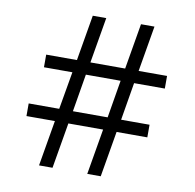

<svg xmlns="http://www.w3.org/2000/svg" viewBox="-81 -816 911 898"><g transform="rotate(10 374.5 -366.5)"><path d="M226 0H162L199 -217H64V-277H209L240 -456H105V-516H251L288 -733H352L315 -516H480L517 -733H581L544 -516H679V-456H533L503 -277H638V-217H492L455 0H391L428 -217H263ZM304 -456 274 -277H439L469 -456Z"/></g></svg>

Font: IBM Plex Sans JP
Style: Regular
Weight: 400
Designer: Mike Abbink; Paul van der Laan; Pieter van Rosmalen; Wujin Sim; Yejin Wi; Jinhee Kim; Boomi Park; Yona Kim; Kichan Ma
Foundry: Sandoll Inc.
Version: Version 1.000